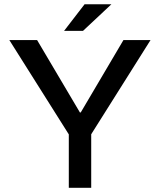

<svg xmlns="http://www.w3.org/2000/svg" viewBox="-20 -890 758 910"><path d="M306.1 0V-253.1L24.3 -700H155.9L358.7 -357.1H362.7L565 -700H693.4L412.3 -253.7V0ZM283.7 -743.7 380.8 -869.7H507.9L373.4 -743.7Z"/></svg>

Font: REM Medium
Style: Regular
Weight: 500
Designer: Octavio Pardo
Foundry: Ashler Design
Version: Version 1.005;gftools[0.9.28]